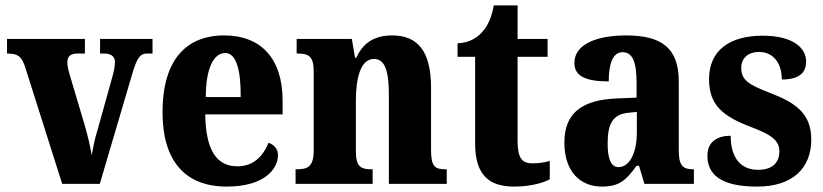

<svg xmlns="http://www.w3.org/2000/svg" viewBox="-20 -680 3044 710"><path d="M72 -435 210 0H349L470 -410C487 -467 499 -482 523 -482H544V-536H350V-482H366C394 -482 405 -468 405 -451C405 -432 401 -417 395 -394L340 -197C330 -166 324 -132 319 -106C314 -138 305 -176 293 -218L237 -406C233 -420 229 -435 229 -450C229 -470 239 -482 267 -482H294V-536H6V-482C46 -482 59 -472 72 -435Z M819 10C955 10 1008 -53 1008 -107C1008 -130 992 -146 973 -152C953 -103 918 -65 858 -65C781 -65 741 -124 739 -257H1025V-308C1025 -466 943 -549 809 -549C664 -549 581 -453 581 -265C581 -91 659 10 819 10ZM870 -321H741C741 -427 770 -484 813 -484C853 -484 871 -423 870 -321Z M1073 0H1358V-54H1354C1315 -54 1296 -63 1296 -120V-308C1296 -388 1312 -462 1363 -462C1406 -462 1418 -412 1418 -327V0H1632V-54H1628C1589 -54 1574 -63 1574 -125V-356C1574 -491 1524 -549 1431 -549C1357 -549 1321 -516 1297 -466H1293L1281 -536H1077V-482H1081C1120 -482 1140 -473 1140 -417V-123C1140 -63 1117 -54 1078 -54H1073Z M1881 10C1947 10 1993 -6 2013 -17V-85C1995 -79 1971 -76 1948 -76C1906 -76 1894 -102 1894 -161V-470H2005V-536H1894V-660H1806C1798 -615 1783 -584 1766 -565C1749 -544 1718 -521 1672 -520V-470H1737V-148C1737 -31 1791 10 1881 10Z M2205 10C2270 10 2295 -13 2334 -67H2343L2363 0H2546V-54H2543C2503 -54 2490 -70 2490 -125V-379C2490 -504 2425 -549 2295 -549C2190 -549 2104 -518 2104 -447C2104 -399 2145 -379 2231 -379C2231 -448 2248 -487 2282 -487C2320 -487 2334 -449 2334 -374V-319L2262 -316C2132 -311 2067 -262 2067 -153C2067 -42 2129 10 2205 10ZM2267 -62C2239 -62 2227 -94 2227 -149C2227 -221 2245 -257 2303 -263L2335 -266V-191C2335 -114 2308 -62 2267 -62Z M2780 10C2912 10 2980 -59 2980 -164C2980 -262 2920 -301 2826 -337C2745 -368 2721 -386 2721 -429C2721 -466 2748 -488 2787 -488C2835 -488 2871 -452 2871 -386C2933 -386 2961 -409 2961 -453C2961 -501 2915 -548 2800 -548C2681 -548 2602 -496 2602 -387C2602 -291 2653 -250 2758 -210C2831 -182 2862 -162 2862 -120C2862 -82 2840 -52 2783 -52C2722 -52 2682 -93 2682 -178C2635 -178 2596 -158 2596 -104C2596 -37 2642 10 2780 10Z"/></svg>

Font: Noto Serif Devanagari Condensed ExtraBold
Style: Regular
Weight: 800
Width: 3
Designer: Universal Thirst, Indian Type Foundry and the Monotype Design Team
Foundry: Monotype Imaging Inc.
Version: Version 2.004